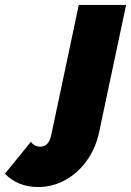

<svg xmlns="http://www.w3.org/2000/svg" viewBox="-223 -546 529 775"><path d="M-70 209Q-110 209 -144.5 195Q-179 181 -203 155L-98 26Q-93 35 -82.5 40.5Q-72 46 -60 46Q-49 46 -40.5 41Q-32 36 -26 26Q-20 16 -17 3L95 -526H286L177 -12Q163 53 127 103Q91 153 40 181Q-11 209 -70 209Z"/></svg>

Font: Raleway Thin Black
Style: Italic
Weight: 900
Italic angle: -12°
Version: Version 4.026